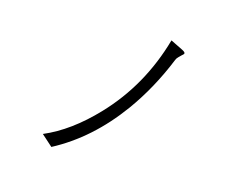

<svg xmlns="http://www.w3.org/2000/svg" viewBox="-93 -860 1185 943"><g transform="rotate(15 500.0 -388.0)"><path d="M729.5 -687.5 669.9 -716.8Q600.6 -471.7 432.6 -294.9Q309.6 -165 178.7 -109.4L235.4 -58.6Q418.9 -155.3 556.6 -344.7Q648.4 -471.7 711.9 -627.9Q714.8 -636.7 722.7 -644.5Q726.6 -649.4 735.4 -657.2Q748 -667 748 -671.9Q748 -678.7 729.5 -687.5Z"/></g></svg>

Font: Dotum
Style: Regular
Weight: 400
Version: Version 2.21